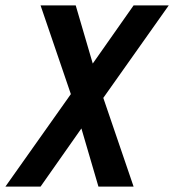

<svg xmlns="http://www.w3.org/2000/svg" viewBox="-45 -690 644 710"><path d="M449 0H319L256 -215L105 0H-25L217 -342L105 -670H235L298 -455L449 -670H579L337 -328Z"/></svg>

Font: Lode Term
Style: Bold Italic
Weight: 700
Italic angle: -11°
Monospace: yes
Designer: Belleve Invis
Foundry: Belleve Invis
Version: Version 29.2.0